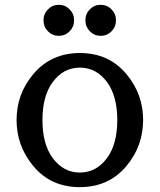

<svg xmlns="http://www.w3.org/2000/svg" viewBox="-20 -767 663 797"><path d="M353 -637Q334.5 -655.8 334.5 -682.6Q334.5 -709.5 353 -728.3Q371.6 -747.1 397.9 -747.1Q424.3 -747.1 442.9 -728.3Q461.4 -709.5 461.4 -682.6Q461.4 -655.8 442.9 -637Q424.3 -618.2 397.9 -618.2Q371.6 -618.2 353 -637ZM179.2 -637Q160.6 -655.8 160.6 -682.6Q160.6 -709.5 179.2 -728.3Q197.8 -747.1 224.1 -747.1Q250.5 -747.1 269 -728.3Q287.6 -709.5 287.6 -682.6Q287.6 -655.8 269 -637Q250.5 -618.2 224.1 -618.2Q197.8 -618.2 179.2 -637ZM423.8 -426.8Q379.4 -486.3 311.5 -486.3Q243.7 -486.3 199.2 -426.8Q156.2 -369.1 156.2 -268.6Q156.2 -168 199.2 -110.4Q243.7 -50.8 311.5 -50.8Q379.4 -50.8 423.8 -110.4Q466.8 -168 466.8 -268.6Q466.8 -369.1 423.8 -426.8ZM311.5 9.8Q191.4 9.8 119.1 -76.7Q48.8 -160.6 48.8 -268.6Q48.8 -377.9 119.1 -460.4Q192.9 -546.9 311.5 -546.9Q431.2 -546.9 503.9 -460.4Q574.2 -377 574.2 -268.6Q573.7 -159.2 503.9 -76.7Q430.7 9.8 311.5 9.8Z"/></svg>

Font: Classica
Style: Book
Weight: 400
Version: Version 1.001